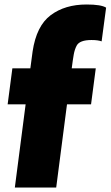

<svg xmlns="http://www.w3.org/2000/svg" viewBox="-20 -834 492 854"><path d="M230 0H46L94 -370H14L35 -530H115L125 -605Q142 -719 205.5 -766.5Q269 -814 365 -814Q430 -814 452 -800L432 -650Q416 -656 387 -656Q334 -656 321 -631Q312 -614 308 -591.5Q304 -569 299 -530H406L385 -370H278Z"/></svg>

Font: Tanohe Sans ExtraBold
Style: Italic
Weight: 800
Designer: Village Type and Design LLC & Cristiano Sobral
Foundry: Cooper Hewitt Smithsonian Design Museum
Version: Version 1.00;September 29, 2021;FontCreator 13.0.0.2655 64-b